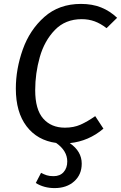

<svg xmlns="http://www.w3.org/2000/svg" viewBox="-20 -721 619 982"><path d="M160 -260Q160 -161 201 -114.5Q242 -68 312 -68Q357 -68 392 -83.5Q427 -99 467 -127L509 -63Q434 1 337 11Q398 53 398 116Q398 172 359.5 206.5Q321 241 259 241Q205 241 163 215L190 163Q205 171 219 175.5Q233 180 254 180Q287 180 305.5 159Q324 138 324 105Q324 50 267 10Q171 -3 116 -75Q61 -147 61 -268Q61 -368 96.5 -468Q132 -568 207 -634.5Q282 -701 394 -701Q452 -701 497 -683Q542 -665 579 -630L525 -577Q494 -601 463.5 -612Q433 -623 398 -623Q314 -623 260.5 -567.5Q207 -512 183.5 -429Q160 -346 160 -260Z"/></svg>

Font: Fira Sans
Style: Italic
Weight: 400
Italic angle: -8°
Designer: bBox Type GmbH & Carrois Corporate GbR & Edenspiekermann AG
Foundry: bBox Type GmbH & Carrois Corporate GbR & Edenspiekermann AG
Version: Version 4.301